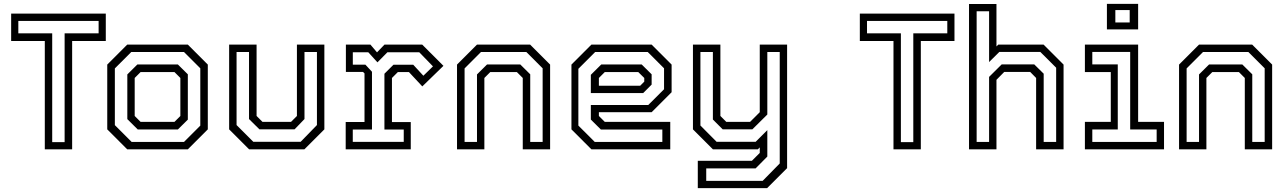

<svg xmlns="http://www.w3.org/2000/svg" viewBox="-20 -770 6634 990"><path d="M211 0V-558.5H37.5V-700H525.5V-558.5H352V0ZM249.2 -37.2H313.2V-598H488.5V-662.2H74.5V-598H249.2Z M636 0 533 -103V-437L636 -540H948.5L1051.5 -437V-103L948.5 0ZM658.8 -38.2H928.8L1012.8 -122.2V-417.8L928.8 -501.8H656.8L572.2 -417.2V-124.8ZM690.2 -102.5 636.5 -155.8V-386.2L688.2 -437.5H897.2L948.5 -386.8V-153.2L897.2 -102.5ZM705 -141.5H879.5L910 -172V-368L879.5 -398.5H705L674.5 -368V-172Z M1264.5 0 1161.5 -103V-540H1303V-172L1333.5 -141.5H1480.5L1511 -172V-540H1652.5V-103L1549.5 0ZM1286.2 -38.8H1530.2L1614.2 -125.2V-501.8H1550V-156.2L1498.8 -103H1317.8L1264 -156.2V-501.8H1199.8V-125.2Z M1762.5 0V-141H1859.5V-391.5L1852 -399H1763.5V-540H1890L1924 -500L1962.5 -540H2157L2266.5 -430.5L2157.5 -324.5L2088.5 -398.5H2031.5L2001 -368V-140.5H2098V0ZM1799 -38.5H2061.8V-102.2H1962.2V-389.8L2008.8 -436.2H2110.8L2163 -379.5L2212.5 -427.8L2141.8 -500.5H1977.5L1926.2 -448.5L1879 -500.5H1799.2V-436.5H1864.2L1898 -400V-102.2H1799Z M2336.5 0V-437L2439.5 -540H2713.5L2816.5 -437V0H2675.5V-368L2645 -398.5H2508L2477.5 -368V0ZM2375.5 -38.2H2439.5V-386.2L2491.2 -437.5H2662.8L2714 -386.8V-38.2H2778V-417.8L2694 -501.8H2460L2375.5 -417.2Z M3340 -540 3443 -437V-294.5L3340 -191.5H3068V-172L3098.5 -141.5H3436V0H3029.5L2926.5 -103V-437L3029.5 -540ZM3288.8 -437.5 3340 -386.8V-333.8L3296.5 -290.2H3026.5V-384.2L3080.2 -437.5ZM3320 -501.8H3048.8L2962.2 -415.2V-122.5L3046.8 -38H3395.2V-102.2H3078.2L3026.5 -153.5V-228.5H3322.5L3404 -309.8V-417.8ZM3271 -398.5H3098.5L3068 -368V-328H3281L3302 -349V-368Z M3656 0 3553 -103V-540H3694.5V-172L3725 -141.5H3847.5L3897.5 -191.5V-540H4038.5V97L3935.5 200H3578V59H3857L3897.5 18.5V-10L3887.5 0ZM3621.5 162.5H3912.5L4000.5 72.8V-502H3936.5V-179.5L3859.5 -103.2H3706.2L3655.8 -153.8V-502H3591.5V-122.8L3674.8 -39H3876.5L3936.5 -99V37.2L3876.2 98.2H3621.5Z M4587 0V-558.5H4413.5V-700H4901.5V-558.5H4728V0ZM4625.2 -37.2H4689.2V-598H4864.5V-662.2H4450.5V-598H4625.2Z M4976.5 0V-749.5H5118V-530.5L5127.5 -540H5361L5464 -437V0H5322.5V-368L5292 -399H5158L5118 -358.5V0ZM5015.8 -38.2H5080V-373.5L5145 -438H5312.8L5361.5 -390V-38.2H5425.8V-420.8L5344.2 -502.2H5132.8L5080 -450V-712H5015.8Z M5687.5 -618.5V-750H5848.5V-618.5ZM5731 -654H5805V-718.2H5731ZM5574 0V-141.5H5707.5V-398.5H5574V-540H5848.5V-141.5H5982V0ZM5612.2 -38.2H5944V-102.5H5807.5V-502.2H5612.2V-438H5743.5V-102.5H5612.2Z M6059.5 0V-437L6162.5 -540H6436.5L6539.5 -437V0H6398.5V-368L6368 -398.5H6231L6200.5 -368V0ZM6098.5 -38.2H6162.5V-386.2L6214.2 -437.5H6385.8L6437 -386.8V-38.2H6501V-417.8L6417 -501.8H6183L6098.5 -417.2Z"/></svg>

Font: Tourney Thin
Style: Regular
Weight: 100
Designer: Tyler Finck
Foundry: Etcetera Type Co
Version: Version 1.015